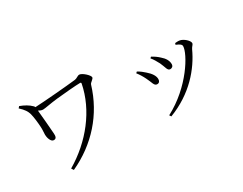

<svg xmlns="http://www.w3.org/2000/svg" viewBox="-83 -1185 2166 1711"><g transform="rotate(-30 1000.0 -329.0)"><path d="M151 -692C193 -654 211 -625 220 -593C230 -556 237 -490 239 -450C241 -416 237 -396 237 -370C237 -346 250 -290 282 -290C310 -290 313 -314 311 -343C309 -388 295 -533 290 -589C306 -580 321 -574 335 -574C359 -574 418 -588 493 -596C568 -604 696 -615 737 -615C747 -615 749 -611 748 -603C700 -357 524 -133 288 6L303 29C554 -86 737 -291 816 -553C821 -572 858 -587 858 -605C858 -627 797 -683 768 -683C752 -683 732 -664 713 -662C617 -651 379 -631 286 -627C284 -632 282 -636 278 -640C247 -671 210 -691 165 -708Z M1443 -409C1467 -360 1467 -319 1497 -319C1516 -319 1530 -331 1530 -353C1530 -389 1509 -422 1477 -449C1455 -470 1432 -486 1403 -502L1391 -491C1411 -468 1429 -436 1443 -409ZM1754 -377C1765 -400 1782 -408 1782 -424C1782 -449 1734 -493 1697 -499C1681 -502 1663 -500 1650 -499L1645 -484C1684 -468 1698 -456 1698 -440C1698 -364 1547 -106 1282 32L1294 50C1535 -42 1680 -215 1754 -377ZM1268 -354C1296 -300 1297 -261 1329 -261C1350 -261 1360 -276 1360 -297C1360 -329 1338 -364 1297 -399C1280 -415 1254 -436 1227 -450L1215 -439C1234 -415 1252 -387 1268 -354Z"/></g></svg>

Font: Source Han Serif
Style: Regular
Weight: 400
Designer: Ryoko NISHIZUKA 西塚涼子 (kana & ideographs); Frank Grießhammer (Latin, Greek & Cyrillic); Wenlong ZHANG 张文龙 (bopomofo); San
Foundry: Adobe Systems Incorporated
Version: Version 1.001;PS 1.001;hotconv 16.6.54;makeotf.lib2.5.65590